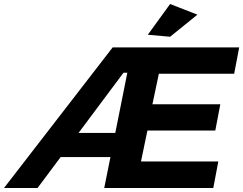

<svg xmlns="http://www.w3.org/2000/svg" viewBox="-77 -936 1211 956"><path d="M770 -753 659 -763 770 -916 906 -863ZM985 0H442L473 -154H225L110 0H-57L484 -700H1114L1089 -569H714L682 -417H1020L995 -286H657L625 -132H1010ZM497 -274 557 -574H538L314 -274Z"/></svg>

Font: Argentum Sans SemiBold
Style: Italic
Weight: 600
Italic angle: -11°
Designer: Julieta Ulanovsky (font), Cristiano Sobral (main changes and remaster)
Foundry: Julieta Ulanovsky (font), Cristiano Sobral (main changes and remaster)
Version: Version 2.007;June 15, 2022;FontCreator 14.0.0.2814 64-bit; 